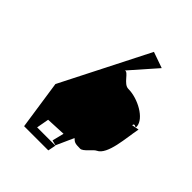

<svg xmlns="http://www.w3.org/2000/svg" viewBox="-175 -702 802 802"><g transform="rotate(45 225.5 -301.5)"><path d="M71 -217 103 0H246L253 -35H145L155 -90L242 -94L229 -42L252 -36L287 -114C300 -102 303 -99 335 -99C352 -99 376 -136 390 -142C434 -162 439 -268 451 -328L419 -322C423 -342 438 -316 437 -332C434 -377 357 -418 301 -418C271 -418 252 -470 236 -462L338 -578L267 -603Z"/></g></svg>

Font: Corrode
Style: Ita
Weight: 400
Designer: Mew Too
Version: Version 0.532